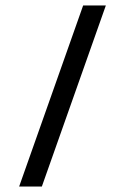

<svg xmlns="http://www.w3.org/2000/svg" viewBox="-20 -682 457 702"><path d="M50 0H133L367 -662H284Z"/></svg>

Font: Kanit Light
Style: Regular
Weight: 300
Designer: Katatrad Team
Foundry: CadsonDemak
Version: Version 1.000;PS 001.000;hotconv 1.0.88;makeotf.lib2.5.64775